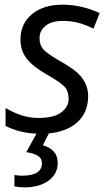

<svg xmlns="http://www.w3.org/2000/svg" viewBox="-20 -565 468 825"><path d="M243.7 -82.5Q274.9 -106.4 274.9 -139.6Q274.9 -172.9 257.8 -191.9Q240.7 -210.9 180.7 -245.1Q120.6 -279.3 94.2 -314Q67.9 -348.1 67.9 -395Q67.9 -462.9 117.2 -503.9Q166.5 -544.9 248.5 -544.9Q330.6 -544.9 408.2 -508.8L381.8 -441.9L354.5 -454.1Q305.2 -475.1 253.4 -475.1Q201.7 -475.6 175.8 -454.1Q149.9 -432.6 149.9 -402.3Q149.4 -372.1 167 -352.1Q184.6 -333 237.8 -302.7Q291 -272.5 313.5 -251.5Q358.4 -209.5 358.9 -151.9Q358.4 -76.2 304.7 -33.2Q261.2 1 189.9 8.3L164.1 59.1Q228 77.6 228 134.8Q228 182.6 188.5 211.4Q148.9 240.2 84 240.2Q64 240.2 42 235.8V187Q60.5 189.9 75.2 189.9Q160.2 189.9 160.2 136.2Q160.2 114.3 141.1 103.5Q122.1 92.8 92.8 88.9L136.7 9.3Q63.5 6.3 3.9 -23.9V-101.1Q75.7 -58.1 144 -58.1Q212.4 -58.1 243.7 -82.5Z"/></svg>

Font: OpenSans-Italic
Style: Italic
Weight: 400
Italic angle: -12°
Foundry: Ascender Corporation
Version: Version 1.10